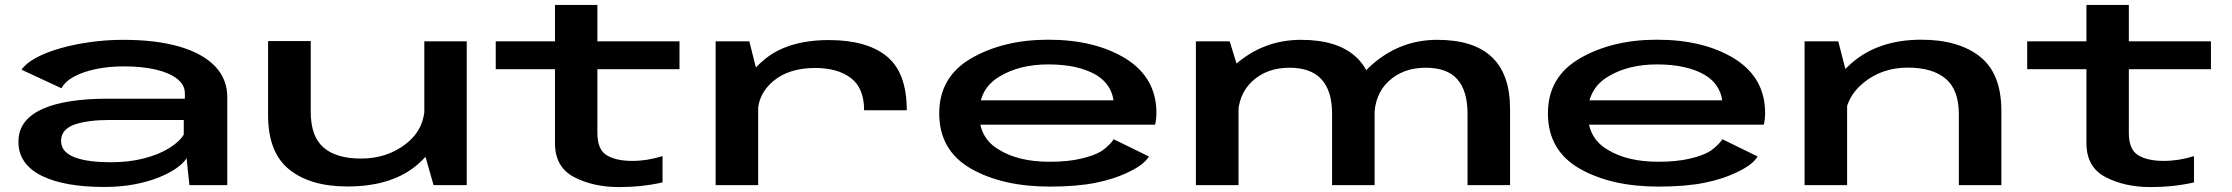

<svg xmlns="http://www.w3.org/2000/svg" viewBox="-20 -753 9078 781"><path d="M402.5 7.5Q471 7.5 527.2 -3.2Q583.5 -14 626.5 -31.5Q669.5 -49 698 -69.2Q726.5 -89.5 739 -109.5L750.5 0H904.5V-357.5Q904.5 -432 854.2 -484Q804 -536 709.5 -563.5Q615 -591 481.5 -591Q414.5 -591 349 -582Q283.5 -573 226.8 -557Q170 -541 128.2 -518.8Q86.5 -496.5 67.5 -469.5L230 -394Q244.5 -421.5 281 -441.2Q317.5 -461 369.8 -472Q422 -483 483 -483Q559 -483 614.5 -469.8Q670 -456.5 701 -432Q732 -407.5 732 -373.5V-351.5H413.5Q333 -351.5 266.8 -341.2Q200.5 -331 153 -309.8Q105.5 -288.5 80.2 -255.5Q55 -222.5 55 -176Q55 -129 80 -94.2Q105 -59.5 151.5 -37Q198 -14.5 261.5 -3.5Q325 7.5 402.5 7.5ZM430.5 -93Q388 -93 351.2 -97.5Q314.5 -102 286.8 -112Q259 -122 243.8 -138.5Q228.5 -155 228.5 -180.5Q228.5 -204.5 243.2 -221.2Q258 -238 284.8 -247Q311.5 -256 347.5 -260.5Q383.5 -265 425.5 -265H727.5V-205.5Q710 -176.5 668.2 -150.5Q626.5 -124.5 565.8 -108.8Q505 -93 430.5 -93Z M1743.5 0H1878.5V-585H1706V-132.5ZM1244 -586H1070.5V-284Q1070.5 -133 1156.2 -63.8Q1242 5.5 1393 5.5Q1583 5.5 1687.5 -91.8Q1792 -189 1792 -266.5L1707.5 -323Q1707.5 -227 1630.8 -167.5Q1554 -108 1448.5 -108Q1348 -108 1296 -153Q1244 -198 1244 -298Z M2498 8Q2591.5 8 2675 -11V-118Q2613 -98.5 2552 -98.5Q2486 -98.5 2448 -121.5Q2410 -144.5 2410 -212V-471.5H2744V-585H2410V-733H2237.5V-585H1996.5V-471.5H2237.5V-170.5Q2237.5 -73 2315.5 -32.5Q2393.5 8 2498 8Z M3495 -304.5H3668.5Q3668.5 -457.5 3587.2 -523.8Q3506 -590 3352 -590Q3185.5 -590 3090.8 -512Q2996 -434 2996 -352L3062.5 -292.5Q3062.5 -370.5 3126 -423.5Q3189.5 -476.5 3296 -476.5Q3387.5 -476.5 3441.2 -435.5Q3495 -394.5 3495 -304.5ZM2891 0H3064V-441.5L3028 -585H2891Z M4250 6V-95Q4123 -95 4043.5 -144Q3963 -191 3963 -291Q3963 -392 4044.5 -441Q4126 -491 4244.5 -491Q4366 -491 4440 -447.5Q4499.5 -411 4509.5 -345H3946.5V-246H4678.5Q4684 -267 4684 -293.5Q4684 -436 4560 -514Q4434.5 -591.5 4244 -591.5Q4063 -591.5 3932 -516.5Q3800.5 -441 3800.5 -292Q3800.5 -140.5 3930.5 -66.5Q4058.5 6 4250 6ZM4250 -95V6Q4361 6 4437 -9.5Q4513 -24.5 4573.5 -54.5Q4634 -83.5 4653.5 -116.5L4510.5 -186.5Q4491.5 -160 4461.5 -139Q4430 -119.5 4376.5 -107.5Q4323.5 -95 4250 -95Z M4844.5 0H5018V-468L4982 -585H4844.5ZM5398.5 0H5571.5V-310Q5571.5 -451.5 5496 -521.2Q5420.5 -591 5272 -591Q5129.5 -591 5019 -502.2Q4908.5 -413.5 4908.5 -299L5015.5 -276.5Q5015.5 -369 5074.5 -423.2Q5133.5 -477.5 5225.5 -477.5Q5312.5 -477.5 5355.5 -430.2Q5398.5 -383 5398.5 -290.5ZM5949.5 0H6122.5V-310Q6122.5 -450.5 6048.5 -520.8Q5974.5 -591 5826.5 -591Q5683.5 -591 5573 -500.2Q5462.5 -409.5 5462.5 -299L5570.5 -276.5Q5570.5 -369 5629.2 -423.2Q5688 -477.5 5779.5 -477.5Q5867 -477.5 5908.2 -430.2Q5949.5 -383 5949.5 -290.5Z M6726 6V-95Q6599 -95 6519.5 -144Q6439 -191 6439 -291Q6439 -392 6520.5 -441Q6602 -491 6720.5 -491Q6842 -491 6916 -447.5Q6975.5 -411 6985.5 -345H6422.5V-246H7154.5Q7160 -267 7160 -293.5Q7160 -436 7036 -514Q6910.5 -591.5 6720 -591.5Q6539 -591.5 6408 -516.5Q6276.5 -441 6276.5 -292Q6276.5 -140.5 6406.5 -66.5Q6534.5 6 6726 6ZM6726 -95V6Q6837 6 6913 -9.5Q6989 -24.5 7049.5 -54.5Q7110 -83.5 7129.5 -116.5L6986.5 -186.5Q6967.5 -160 6937.5 -139Q6906 -119.5 6852.5 -107.5Q6799.5 -95 6726 -95Z M7320.5 0H7493.5V-445L7457.5 -585H7320.5ZM7948 0H8121V-302Q8121 -454 8033.8 -522.8Q7946.5 -591.5 7795.5 -591.5Q7619.5 -591.5 7510 -494.8Q7400.5 -398 7400.5 -319.5L7484 -258Q7484 -354 7559.8 -416Q7635.5 -478 7740.5 -478Q7840.5 -478 7894.2 -433Q7948 -388 7948 -288.5Z M8727.5 8Q8821 8 8904.5 -11V-118Q8842.5 -98.5 8781.5 -98.5Q8715.5 -98.5 8677.5 -121.5Q8639.5 -144.5 8639.5 -212V-471.5H8973.5V-585H8639.5V-733H8467V-585H8226V-471.5H8467V-170.5Q8467 -73 8545 -32.5Q8623 8 8727.5 8Z"/></svg>

Font: Anybody ExtraExpanded SemiBold
Style: Regular
Weight: 600
Width: 8
Version: Version 1.113;gftools[0.9.25]